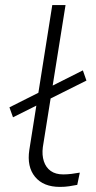

<svg xmlns="http://www.w3.org/2000/svg" viewBox="-20 -725 375 753"><path d="M215 8Q150 8 117.5 -31.5Q85 -71 95 -137L185 -705H237L148 -148Q144 -117 152 -92.5Q160 -68 179 -54.5Q198 -41 228 -41Q243 -41 260 -43Q277 -45 293 -48L283 0Q267 3 251 5.5Q235 8 215 8ZM31 -265 17 -304 305 -449 319 -409Z"/></svg>

Font: Nunito Sans 7pt SemiExpanded ExtraLight
Style: Italic
Weight: 250
Width: 6
Italic angle: -9°
Designer: Vernon Adams
Foundry: Vernon Adams
Version: Version 3.101;gftools[0.9.27]